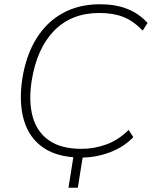

<svg xmlns="http://www.w3.org/2000/svg" viewBox="-20 -733 724 903"><path d="M302 150 328 -13H372L346 150ZM363 8Q252 8 184.5 -38Q117 -84 92.5 -167.5Q68 -251 85 -363Q103 -475 152 -553Q201 -631 276.5 -672Q352 -713 450 -713Q524 -713 579 -691Q634 -669 674 -625L651 -589Q607 -635 559.5 -653.5Q512 -672 447 -672Q316 -672 234.5 -588.5Q153 -505 129 -353Q114 -257 133.5 -185Q153 -113 210 -73Q267 -33 363 -33Q424 -33 481 -54Q538 -75 585 -122L607 -88Q562 -41 496.5 -16.5Q431 8 363 8Z"/></svg>

Font: Mulish ExtraLight
Style: Italic
Weight: 200
Italic angle: -9°
Designer: Vernon Adams
Foundry: Vernon Adams
Version: Version 3.603